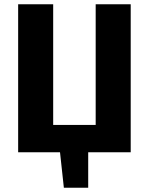

<svg xmlns="http://www.w3.org/2000/svg" viewBox="-20 -713 697 899"><path d="M592 -693V0H393V166H279L261 0H65V-693H229V-128H428V-693Z"/></svg>

Font: Fira Sans
Style: Bold
Weight: 700
Designer: bBox Type GmbH & Carrois Corporate GbR & Edenspiekermann AG
Foundry: bBox Type GmbH & Carrois Corporate GbR & Edenspiekermann AG
Version: Version 4.301;PS 004.301;hotconv 1.0.88;makeotf.lib2.5.64775